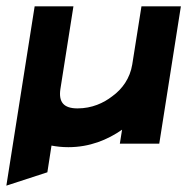

<svg xmlns="http://www.w3.org/2000/svg" viewBox="-26 -452 589 604"><path d="M-6 132 123 90 136 6C152 9 169 11 189 11C256 11 312 -12 358 -44L351 0H475L543 -432H419L390 -249C383 -206 359 -172 327 -149C300 -128 263 -111 218 -111C174 -111 158 -131 164 -172L205 -432H83Z"/></svg>

Font: Charger Pro
Style: UltraExtObl
Weight: 900
Designer: Jasper
Foundry: Cannot Into Space Fonts
Version: Version 1.09